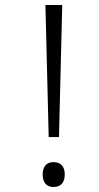

<svg xmlns="http://www.w3.org/2000/svg" viewBox="-20 -734 393 765"><path d="M174 -188H215L228 -714H161ZM150 -39C150 -6 166 11 193 11C222 11 238 -6 238 -39C238 -71 222 -88 193 -88C166 -88 150 -71 150 -39Z"/></svg>

Font: Noto Sans Bengali Light
Style: Regular
Weight: 300
Designer: Jelle Bosma - Monotype Design Team
Foundry: Monotype Imaging Inc.
Version: Version 2.003